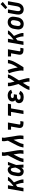

<svg xmlns="http://www.w3.org/2000/svg" viewBox="2730 -3565 1026 6554"><g transform="rotate(-90 3243.0 -288.0)"><path d="M-14 0 79 -530H198L164 -338L176 -347Q193 -360 210 -373.5Q227 -387 243.5 -401Q260 -415 276 -430Q292 -445 306.5 -460.5Q321 -476 335.5 -493Q350 -510 354 -530H479Q475 -504 457 -482.5Q439 -461 420.5 -441Q402 -421 382 -402.5Q362 -384 341.5 -366Q321 -348 300 -330L294 -325Q408 -83 394 0H274Q287 -70 215 -262Q193 -246 171 -230Q156 -220 142 -209L105 0Z M670 8Q630 8 594 -8Q558 -24 537 -55.5Q516 -87 509.5 -126Q503 -165 508 -205.5Q513 -246 520 -287Q526 -321 533.5 -355.5Q541 -390 557.5 -423Q574 -456 600.5 -483Q627 -510 661 -524Q695 -538 730 -538Q775 -538 808.5 -509Q842 -480 856 -438L857 -441L860 -449L864 -463Q875 -496 886 -530H993L991 -525L986 -511L982 -502L979 -493L976 -483L972 -474Q964 -453 957 -432L953 -423L948 -409L946 -404L943 -395L941 -390L936 -376L934 -371L930 -362Q921 -336 911 -310L906 -296L902 -287Q895 -269 888 -251Q890 -215 892 -178Q893 -158 894 -139L895 -129V-124L896 -114V-104L897 -89Q899 -45 902 0H795V-10V-20L796 -29V-39V-49V-59L797 -69V-72Q789 -61 780 -50Q734 8 670 8ZM670 -98Q705 -98 729.5 -131Q754 -164 769 -196Q784 -228 797 -262L799 -268Q799 -290 797 -312Q794 -349 781.5 -390.5Q769 -432 730 -432Q698 -432 677 -400Q656 -368 649 -337Q642 -306 637 -274Q631 -240 625.5 -206.5Q620 -173 628.5 -135.5Q637 -98 670 -98Z M986 0 992 -37Q1007 -122 1058 -222L1218 -532L1201 -636Q1195 -673 1204 -728L1206 -735H1325L1324 -728Q1314 -673 1317 -653L1389 -206Q1404 -106 1392 -37L1386 0H1266L1273 -37Q1285 -107 1272 -189L1248 -339L1163 -173Q1121 -91 1111 -37L1105 0Z M1486 0 1492 -37Q1507 -122 1558 -222L1718 -532L1701 -636Q1695 -673 1704 -728L1706 -735H1825L1824 -728Q1814 -673 1817 -653L1889 -206Q1904 -106 1892 -37L1886 0H1766L1773 -37Q1785 -107 1772 -189L1748 -339L1663 -173Q1621 -91 1611 -37L1605 0Z M2297 0Q2264 0 2233 -10Q2202 -20 2181 -43Q2160 -66 2154.5 -98.5Q2149 -131 2155 -164L2200 -424H2093V-530H2339L2271 -146Q2269 -136 2270.5 -126.5Q2272 -117 2279.5 -111.5Q2287 -106 2297 -106H2388L2369 0Z M2626 0 2700 -424H2560L2579 -530H2979L2960 -424H2820L2745 0Z M3208 8Q3165 8 3124.5 -1.5Q3084 -11 3052.5 -35.5Q3021 -60 3007.5 -99.5Q2994 -139 3001 -181Q3006 -204 3019.5 -225Q3033 -246 3054.5 -259.5Q3076 -273 3099 -281L3102 -282L3100 -284Q3073 -304 3062 -336.5Q3051 -369 3057 -404Q3062 -436 3082.5 -464.5Q3103 -493 3134 -509.5Q3165 -526 3197 -532Q3229 -538 3261 -538Q3303 -538 3343.5 -526Q3384 -514 3413.5 -486Q3443 -458 3457 -420L3347 -382Q3328 -432 3261 -432Q3244 -432 3226.5 -429Q3209 -426 3192.5 -414.5Q3176 -403 3173 -385Q3170 -367 3180.5 -352.5Q3191 -338 3208 -333.5Q3225 -329 3244 -329H3304L3290 -249L3285 -223H3225Q3204 -223 3182.5 -219Q3161 -215 3141.5 -200.5Q3122 -186 3118 -165Q3114 -143 3128 -125.5Q3142 -108 3163.5 -103Q3185 -98 3208 -98Q3286 -98 3311 -155L3418 -110Q3401 -71 3366 -41.5Q3331 -12 3290 -2Q3249 8 3208 8Z M3449 205 3453 187Q3457 161 3469.5 137Q3482 113 3494 89Q3504 70 3515 51L3520 42Q3533 19 3547 -4L3652 -171L3606 -335Q3569 -471 3576 -512L3579 -530H3698L3695 -512Q3689 -476 3720 -363L3736 -304L3782 -377Q3792 -394 3803 -410Q3814 -426 3823.5 -442.5Q3833 -459 3843 -476Q3853 -493 3857 -512L3860 -530H3979L3976 -512Q3971 -486 3959 -462Q3947 -438 3934.5 -414.5Q3922 -391 3909 -367.5Q3896 -344 3881 -321L3777 -155L3822 10Q3860 146 3853 187L3849 205H3730L3733 187Q3740 151 3709 38L3693 -21L3647 52Q3637 69 3626 85Q3615 101 3605 118L3585 151Q3575 168 3572 187L3569 205Z M4106 0Q4118 -66 4108.5 -130.5Q4099 -195 4086 -257Q4073 -319 4057 -380Q4041 -441 4018 -500L4128 -538Q4144 -496 4157.5 -453Q4171 -410 4182 -366Q4193 -322 4202 -277Q4211 -236 4217 -194Q4334 -382 4351 -477L4360 -530H4479L4470 -477Q4444 -332 4225 0Z M4797 0Q4764 0 4733 -10Q4702 -20 4681 -43Q4660 -66 4654.5 -98.5Q4649 -131 4655 -164L4700 -424H4593V-530H4839L4771 -146Q4769 -136 4770.5 -126.5Q4772 -117 4779.5 -111.5Q4787 -106 4797 -106H4888L4869 0Z M4986 0 5079 -530H5198L5164 -338L5176 -347Q5193 -360 5210 -373.5Q5227 -387 5243.5 -401Q5260 -415 5276 -430Q5292 -445 5306.5 -460.5Q5321 -476 5335.5 -493Q5350 -510 5354 -530H5479Q5475 -504 5457 -482.5Q5439 -461 5420.5 -441Q5402 -421 5382 -402.5Q5362 -384 5341.5 -366Q5321 -348 5300 -330L5294 -325Q5408 -83 5394 0H5274Q5287 -70 5215 -262Q5193 -246 5171 -230Q5156 -220 5142 -209L5105 0Z M5701 8Q5659 8 5620 -6Q5581 -20 5556 -50.5Q5531 -81 5521 -120.5Q5511 -160 5515.5 -202.5Q5520 -245 5528 -287Q5534 -324 5542.5 -360Q5551 -396 5571 -429.5Q5591 -463 5622 -489Q5653 -515 5689 -526.5Q5725 -538 5763 -538H5764Q5806 -538 5844.5 -524Q5883 -510 5908.5 -479.5Q5934 -449 5944 -409.5Q5954 -370 5949 -327.5Q5944 -285 5937 -243Q5931 -206 5922.5 -170Q5914 -134 5893.5 -100Q5873 -66 5842 -40.5Q5811 -15 5774 -3.5Q5737 8 5701 8ZM5702 -98Q5729 -98 5753 -114Q5777 -130 5790.5 -154.5Q5804 -179 5810 -205Q5816 -231 5820 -257Q5825 -284 5829.5 -312Q5834 -340 5830.5 -367Q5827 -394 5808.5 -413Q5790 -432 5763 -432Q5736 -432 5712 -416Q5688 -400 5674 -375.5Q5660 -351 5654.5 -325Q5649 -299 5645 -273Q5640 -246 5635.5 -218Q5631 -190 5634 -163Q5637 -136 5655.5 -117Q5674 -98 5702 -98Z M6269 -554 6208 -615 6380 -781 6454 -706ZM6201 8Q6164 8 6129.5 -3.5Q6095 -15 6071 -39.5Q6047 -64 6035 -97.5Q6023 -131 6022.5 -168Q6022 -205 6028 -241L6079 -530H6198L6144 -223Q6139 -196 6140.5 -168.5Q6142 -141 6158.5 -119.5Q6175 -98 6202 -98Q6230 -98 6253.5 -117.5Q6277 -137 6288.5 -163.5Q6300 -190 6305 -217L6360 -530H6479L6421 -199Q6414 -159 6397 -121.5Q6380 -84 6349.5 -52.5Q6319 -21 6279.5 -6.5Q6240 8 6201 8Z"/></g></svg>

Font: Iosevka SS08
Style: Bold Italic
Weight: 700
Italic angle: -10°
Monospace: yes
Designer: Belleve Invis
Foundry: Belleve Invis
Version: 2.1.0; ttfautohint (v1.8.2)